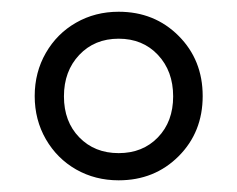

<svg xmlns="http://www.w3.org/2000/svg" viewBox="-20 -730 404 327"><path d="M249 -496.1Q274.9 -522.9 274.9 -565.9Q274.9 -608.9 249 -636.5Q223.1 -664.1 182.1 -664.1Q141.1 -664.1 115 -636.5Q88.9 -608.9 88.9 -565.9Q88.9 -522.9 115 -496.1Q141.1 -469.2 182.1 -469.2Q223.1 -469.2 249 -496.1ZM182.1 -710Q243.2 -710 284.2 -668.9Q325.2 -627.9 325.2 -566.4Q325.2 -504.9 284.2 -463.9Q243.2 -422.9 182.1 -422.9Q142.1 -422.9 109.6 -441.4Q77.1 -460 58.1 -492.9Q39.1 -525.9 39.1 -566.4Q39.1 -606.9 58.1 -639.9Q77.1 -672.9 109.6 -691.4Q142.1 -710 182.1 -710Z"/></svg>

Font: Nunito-Light
Style: Regular
Weight: 300
Designer: Vernon Adams
Foundry: newtypography
Version: Version 3.000